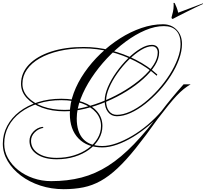

<svg xmlns="http://www.w3.org/2000/svg" viewBox="-140 -1042 1459 1361"><path d="M316 -253Q228 -253 158.5 -278.5Q89 -304 49 -348Q9 -392 9 -448Q9 -525 65 -584Q121 -643 221.5 -676Q322 -709 453 -709Q548 -709 642.5 -685.5Q737 -662 822.5 -618.5Q908 -575 975 -514L971 -505Q904 -565 819 -608.5Q734 -652 640.5 -675.5Q547 -699 453 -699Q359 -699 279.5 -680.5Q200 -662 141.5 -628.5Q83 -595 51 -549Q19 -503 19 -448Q19 -395 58 -353Q97 -311 164.5 -287Q232 -263 317 -263Q385 -263 460 -281.5Q535 -300 609 -331.5Q683 -363 749.5 -404Q816 -445 867.5 -490.5Q919 -536 948.5 -582Q978 -628 978 -670Q978 -690 967 -702Q956 -714 938 -714Q903 -714 859.5 -687.5Q816 -661 772.5 -618Q729 -575 692.5 -523.5Q656 -472 634 -420.5Q612 -369 612 -328Q612 -282 632.5 -255Q653 -228 688 -228Q732 -228 782.5 -251Q833 -274 883.5 -314Q934 -354 980 -405Q1026 -456 1062 -512.5Q1098 -569 1119 -625Q1140 -681 1140 -730Q1140 -792 1110 -824.5Q1080 -857 1022 -857Q959 -857 889.5 -827.5Q820 -798 750.5 -746.5Q681 -695 619 -629Q557 -563 508.5 -489.5Q460 -416 432 -342.5Q404 -269 404 -202Q404 -106 450 -56.5Q496 -7 586 -7Q631 -7 685 -26Q739 -45 796 -78.5Q853 -112 907 -157.5Q961 -203 1006 -256H1018Q973 -201 917.5 -154Q862 -107 803.5 -71.5Q745 -36 689 -16.5Q633 3 586 3Q478 3 416.5 -60.5Q355 -124 355 -236Q355 -308 382.5 -382.5Q410 -457 459 -528Q508 -599 572.5 -661Q637 -723 711 -770Q785 -817 862.5 -843.5Q940 -870 1015 -870Q1075 -870 1112.5 -831Q1150 -792 1150 -730Q1150 -679 1129 -621.5Q1108 -564 1071.5 -506.5Q1035 -449 988 -397.5Q941 -346 889.5 -305.5Q838 -265 786 -241.5Q734 -218 688 -218Q649 -218 625.5 -248Q602 -278 602 -328Q602 -372 624.5 -424.5Q647 -477 684.5 -530Q722 -583 766.5 -627Q811 -671 855.5 -697.5Q900 -724 937 -724Q961 -724 974.5 -710Q988 -696 988 -670Q988 -626 958.5 -578.5Q929 -531 877 -484Q825 -437 758 -395.5Q691 -354 615.5 -322Q540 -290 463.5 -271.5Q387 -253 316 -253ZM-110 -23Q-110 31 -83.5 79Q-57 127 -11 163.5Q35 200 95.5 221Q156 242 223 242Q339 242 437.5 216.5Q536 191 627 133Q718 75 810 -20.5Q902 -116 1005 -255Q1035 -295 1074.5 -343Q1114 -391 1161 -444H1211Q1185 -429 1161.5 -410Q1138 -391 1112.5 -364Q1087 -337 1054.5 -297Q1022 -257 977 -198Q891 -77 822 9Q753 95 692.5 151.5Q632 208 573.5 240.5Q515 273 451.5 286Q388 299 311 299Q224 299 146 273.5Q68 248 8.5 203Q-51 158 -85.5 100Q-120 42 -120 -23Q-120 -91 -89 -149.5Q-58 -208 -2 -251Q54 -294 129.5 -318Q205 -342 294 -342Q382 -342 447.5 -318Q513 -294 549.5 -250.5Q586 -207 586 -149Q586 -100 561 -57Q536 -14 491.5 18.5Q447 51 388.5 69Q330 87 262 87Q174 87 121.5 51.5Q69 16 69 -43Q69 -79 95.5 -108Q122 -137 161 -143L169 -136Q132 -130 106 -103.5Q80 -77 80 -44Q80 11 129.5 44Q179 77 262 77Q327 77 384 59.5Q441 42 484 11Q527 -20 551.5 -61Q576 -102 576 -149Q576 -204 540.5 -245Q505 -286 442 -309Q379 -332 294 -332Q207 -332 133.5 -309Q60 -286 5 -244.5Q-50 -203 -80 -146.5Q-110 -90 -110 -23ZM1298 -1018 1299 -1014Q1284 -1008 1252.5 -992.5Q1221 -977 1185.5 -959.5Q1150 -942 1122 -927.5Q1094 -913 1085 -908Q1076 -908 1076 -919Q1081 -936 1086 -958.5Q1091 -981 1091 -1002Q1091 -1007 1091 -1011.5Q1091 -1016 1090 -1020Q1090 -1022 1094 -1022Q1096 -1022 1099 -1019Q1107 -1002 1113 -986.5Q1119 -971 1123 -952Z"/></svg>

Font: Ballet
Style: Regular
Weight: 400
Designer: Maximiliano R. Sproviero
Foundry: Omnibus-Type
Version: Version 1.100